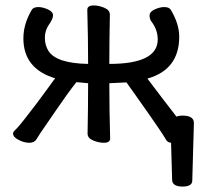

<svg xmlns="http://www.w3.org/2000/svg" viewBox="-20 -509 749 706"><path d="M651 177Q616 177 613 155L609 16Q596 15 590 4Q584 -7 566 -33.5Q548 -60 525 -93Q502 -126 479.5 -157.5Q457 -189 445 -206L382 -203Q382 -105 385 0Q385 16 362 16Q343 16 322.5 7.5Q302 -1 302 -18Q304 -114 304 -203L261 -207Q227 -164 185 -102Q143 -40 128 -19Q121 -8 113.5 4Q106 16 87 16Q69 16 48.5 5.5Q28 -5 28 -18Q28 -24 36.5 -31.5Q45 -39 67.5 -67.5Q90 -96 115 -129Q140 -162 160 -190Q180 -218 183 -221Q66 -256 66 -368Q66 -421 97 -473Q103 -483 121 -483Q137 -483 156 -474.5Q175 -466 175 -452Q175 -440 160 -418.5Q145 -397 145 -370Q145 -343 158 -322Q187 -276 304 -274Q304 -370 301 -473Q301 -489 325 -489Q343 -489 363.5 -480.5Q384 -472 384 -455Q382 -361 382 -274Q560 -274 560 -364Q560 -400 536 -431Q530 -440 530 -452Q530 -466 549 -474.5Q568 -483 584 -483Q602 -483 608 -473Q639 -421 639 -374Q639 -253 522 -220Q590 -130 629 -80Q637 -84 650 -84Q693 -84 693 -57L687 155Q687 177 651 177Z"/></svg>

Font: ToneOZ-Pinyin-WenKai-Medium
Style: Medium
Weight: 700
Designer: Fontworks Inc.
Foundry: ToneOZ
Version: Version 0.240331